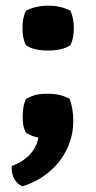

<svg xmlns="http://www.w3.org/2000/svg" viewBox="-20 -476 338 676"><path d="M225 -128Q238 -95 238 -48Q238 -12 226 23.5Q214 59 191 89.5Q168 120 134.5 143.5Q101 167 59 180Q40 172 30.5 154Q21 136 21 116L22 108Q58 96 84 69Q110 42 115 8Q94 5 72 -8Q63 -26 61.5 -38Q60 -50 60 -67Q60 -106 72 -128Q97 -141 113 -143.5Q129 -146 149 -146Q193 -146 225 -128ZM71 -438Q88 -447 108 -451.5Q128 -456 149 -456Q195 -456 228 -438Q240 -412 240 -377Q240 -360 237 -344.5Q234 -329 228 -317Q200 -298 149 -298Q99 -298 71 -317Q65 -329 62 -344.5Q59 -360 59 -377Q59 -412 71 -438Z"/></svg>

Font: Signika
Style: Bold
Weight: 700
Designer: Anna Giedrys
Foundry: Anna Giedrys
Version: Version 1.001